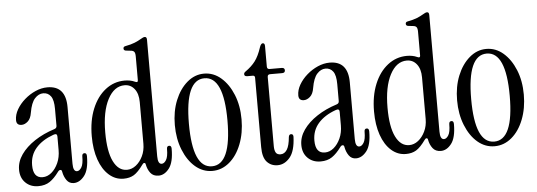

<svg xmlns="http://www.w3.org/2000/svg" viewBox="-49 -882 2885 1032"><g transform="rotate(-5 1393.5 -365.5)"><path d="M120 9Q78 9 51 -17.5Q24 -44 24 -88Q24 -131 51 -169.5Q78 -208 125 -239Q172 -270 232 -289Q245 -293 245 -306V-397Q245 -445 230 -465.5Q215 -486 189 -486Q164 -486 143.5 -463.5Q123 -441 114 -388Q109 -356 92.5 -341.5Q76 -327 59 -327Q31 -327 31 -355Q31 -384 47.5 -412.5Q64 -441 91 -464.5Q118 -488 150 -502Q182 -516 214 -516Q313 -516 313 -401V-95Q313 -53 334 -53Q347 -53 358 -70.5Q369 -88 369 -130Q369 -146 382 -146Q394 -146 394 -129Q394 -56 368.5 -23.5Q343 9 311 9Q287 9 273 -10.5Q259 -30 254 -57Q253 -67 245.5 -67.5Q238 -68 231 -58Q207 -25 182 -8Q157 9 120 9ZM147 -37Q173 -37 195 -55.5Q217 -74 231 -105Q245 -136 245 -175V-248Q245 -267 224 -259Q163 -237 129.5 -198.5Q96 -160 96 -106Q96 -37 147 -37Z M580 9Q536 9 501.5 -21.5Q467 -52 448 -106.5Q429 -161 429 -233Q429 -317 455 -380.5Q481 -444 527 -480Q573 -516 631 -516Q645 -516 659 -513.5Q673 -511 686 -505Q702 -497 702 -512V-640Q702 -658 696.5 -665Q691 -672 677 -673L651 -676Q640 -678 640 -688Q640 -698 651 -700Q683 -706 702.5 -714Q722 -722 735 -730Q751 -740 759 -740Q770 -740 770 -724V-95Q770 -53 791 -53Q804 -53 815 -70.5Q826 -88 826 -130Q826 -146 839 -146Q851 -146 851 -129Q851 -56 826 -23.5Q801 9 769 9Q740 9 725 -10.5Q710 -30 705 -57Q704 -65 698 -65.5Q692 -66 687 -58Q659 -19 636 -5Q613 9 580 9ZM602 -37Q628 -37 650.5 -54.5Q673 -72 687.5 -102Q702 -132 702 -169V-394Q702 -439 681.5 -465Q661 -491 628 -491Q572 -491 537.5 -425.5Q503 -360 503 -247Q503 -144 529.5 -90.5Q556 -37 602 -37Z M1059 9Q1008 9 967.5 -25.5Q927 -60 903 -120Q879 -180 879 -254Q879 -328 903 -387Q927 -446 968 -481Q1009 -516 1059 -516Q1110 -516 1150.5 -481Q1191 -446 1215 -387Q1239 -328 1239 -254Q1239 -180 1215.5 -120Q1192 -60 1151 -25.5Q1110 9 1059 9ZM1059 -16Q1163 -16 1163 -254Q1163 -491 1059 -491Q955 -491 955 -254Q955 -16 1059 -16Z M1411 9Q1376 9 1353.5 -15.5Q1331 -40 1331 -96V-470Q1331 -482 1319 -482H1290Q1274 -482 1274 -494Q1274 -502 1283 -508Q1316 -531 1336 -557.5Q1356 -584 1371 -630Q1378 -651 1388 -651Q1399 -651 1399 -635V-524Q1399 -510 1413 -510H1478Q1494 -510 1494 -496Q1494 -482 1478 -482H1413Q1399 -482 1399 -468V-95Q1399 -73 1406 -60.5Q1413 -48 1432 -48Q1453 -48 1466.5 -69Q1480 -90 1484 -137Q1486 -151 1497 -151Q1509 -151 1509 -136Q1506 -59 1477.5 -25Q1449 9 1411 9Z M1643 9Q1601 9 1574 -17.5Q1547 -44 1547 -88Q1547 -131 1574 -169.5Q1601 -208 1648 -239Q1695 -270 1755 -289Q1768 -293 1768 -306V-397Q1768 -445 1753 -465.5Q1738 -486 1712 -486Q1687 -486 1666.5 -463.5Q1646 -441 1637 -388Q1632 -356 1615.5 -341.5Q1599 -327 1582 -327Q1554 -327 1554 -355Q1554 -384 1570.5 -412.5Q1587 -441 1614 -464.5Q1641 -488 1673 -502Q1705 -516 1737 -516Q1836 -516 1836 -401V-95Q1836 -53 1857 -53Q1870 -53 1881 -70.5Q1892 -88 1892 -130Q1892 -146 1905 -146Q1917 -146 1917 -129Q1917 -56 1891.5 -23.5Q1866 9 1834 9Q1810 9 1796 -10.5Q1782 -30 1777 -57Q1776 -67 1768.5 -67.5Q1761 -68 1754 -58Q1730 -25 1705 -8Q1680 9 1643 9ZM1670 -37Q1696 -37 1718 -55.5Q1740 -74 1754 -105Q1768 -136 1768 -175V-248Q1768 -267 1747 -259Q1686 -237 1652.5 -198.5Q1619 -160 1619 -106Q1619 -37 1670 -37Z M2103 9Q2059 9 2024.5 -21.5Q1990 -52 1971 -106.5Q1952 -161 1952 -233Q1952 -317 1978 -380.5Q2004 -444 2050 -480Q2096 -516 2154 -516Q2168 -516 2182 -513.5Q2196 -511 2209 -505Q2225 -497 2225 -512V-640Q2225 -658 2219.5 -665Q2214 -672 2200 -673L2174 -676Q2163 -678 2163 -688Q2163 -698 2174 -700Q2206 -706 2225.5 -714Q2245 -722 2258 -730Q2274 -740 2282 -740Q2293 -740 2293 -724V-95Q2293 -53 2314 -53Q2327 -53 2338 -70.5Q2349 -88 2349 -130Q2349 -146 2362 -146Q2374 -146 2374 -129Q2374 -56 2349 -23.5Q2324 9 2292 9Q2263 9 2248 -10.5Q2233 -30 2228 -57Q2227 -65 2221 -65.5Q2215 -66 2210 -58Q2182 -19 2159 -5Q2136 9 2103 9ZM2125 -37Q2151 -37 2173.5 -54.5Q2196 -72 2210.5 -102Q2225 -132 2225 -169V-394Q2225 -439 2204.5 -465Q2184 -491 2151 -491Q2095 -491 2060.5 -425.5Q2026 -360 2026 -247Q2026 -144 2052.5 -90.5Q2079 -37 2125 -37Z M2582 9Q2531 9 2490.5 -25.5Q2450 -60 2426 -120Q2402 -180 2402 -254Q2402 -328 2426 -387Q2450 -446 2491 -481Q2532 -516 2582 -516Q2633 -516 2673.5 -481Q2714 -446 2738 -387Q2762 -328 2762 -254Q2762 -180 2738.5 -120Q2715 -60 2674 -25.5Q2633 9 2582 9ZM2582 -16Q2686 -16 2686 -254Q2686 -491 2582 -491Q2478 -491 2478 -254Q2478 -16 2582 -16Z"/></g></svg>

Font: Instrument Serif
Style: Regular
Weight: 400
Designer: Rodrigo Fuenzalida
Foundry: fragTYPE
Version: Version 1.000; ttfautohint (v1.8.4.7-5d5b);gftools[0.9.27]